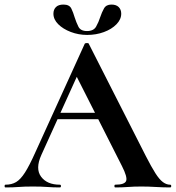

<svg xmlns="http://www.w3.org/2000/svg" viewBox="-28 -821 770 841"><path d="M218 -299 233 -327H439L446 -299ZM717 -12Q722 -12 722 -6Q722 0 717 0Q687 0 654.5 -2Q622 -4 592 -4Q558 -4 533 -2Q508 0 477 0Q473 0 473 -6Q473 -12 477 -12Q518 -12 524.5 -28.5Q531 -45 506 -94L303 -495L352 -581L153 -142Q126 -82 152 -47Q178 -12 234 -12Q239 -12 239 -6Q239 0 234 0Q204 0 179 -2Q154 -4 116 -4Q77 -4 53.5 -2Q30 0 -4 0Q-8 0 -8 -6Q-8 -12 -4 -12Q23 -12 42.5 -23.5Q62 -35 81.5 -65.5Q101 -96 126 -152L343 -629Q344 -632 352 -632.5Q360 -633 361 -629L611 -137Q635 -90 652.5 -62.5Q670 -35 685.5 -23.5Q701 -12 717 -12ZM353 -685Q382 -685 393 -704.5Q404 -724 411 -746Q418 -767 427.5 -784Q437 -801 460 -801Q481 -801 492 -790Q503 -779 503 -761Q503 -736 482 -714.5Q461 -693 427 -680.5Q393 -668 354 -668Q316 -668 282 -681Q248 -694 227 -715Q206 -736 206 -761Q206 -779 217 -790Q228 -801 250 -801Q276 -801 284.5 -783.5Q293 -766 299 -745Q306 -723 315.5 -704Q325 -685 353 -685Z"/></svg>

Font: Cormorant Light
Style: Regular
Weight: 300
Designer: Christian Thalmann (Catharsis Fonts)
Foundry: Catharsis Fonts
Version: Version 4.000